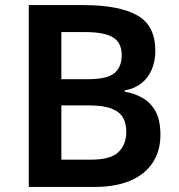

<svg xmlns="http://www.w3.org/2000/svg" viewBox="-20 -734 704 754"><path d="M308 -714Q447 -714 518.5 -674Q590 -634 590 -535Q590 -494 576 -461Q562 -428 535.5 -407Q509 -386 470 -379V-374Q510 -367 541.5 -348.5Q573 -330 591.5 -295.5Q610 -261 610 -205Q610 -140 579 -94Q548 -48 490.5 -24Q433 0 354 0H93V-714ZM325 -423Q401 -423 429.5 -447Q458 -471 458 -518Q458 -566 424 -587Q390 -608 315 -608H221V-423ZM221 -320V-107H337Q415 -107 445.5 -137Q476 -167 476 -217Q476 -249 463 -272Q450 -295 418 -307.5Q386 -320 331 -320Z"/></svg>

Font: Noto Sans Armenian SemiBold
Style: Regular
Weight: 600
Designer: Monotype Design Team
Foundry: Monotype Imaging Inc.
Version: Version 2.007